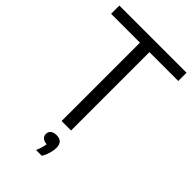

<svg xmlns="http://www.w3.org/2000/svg" viewBox="-286 -834 1160 1160"><g transform="rotate(45 294.0 -253.5)"><path d="M253.5 0V-669.5H7V-740H581V-669.5H334.5V0ZM268 233Q277.5 211.5 282.2 194.8Q287 178 289 163Q265.5 161.5 253.5 150.5Q241.5 139.5 241.5 122Q241.5 104 254.5 92.8Q267.5 81.5 292.5 81.5Q346.5 81.5 346.5 136.5Q346.5 157.5 339 183.8Q331.5 210 318 233Z"/></g></svg>

Font: Encode Sans
Style: Regular
Weight: 400
Designer: Multiple Designers
Foundry: Impallari Type
Version: Version 3.002; ttfautohint (v1.8.3) -l 8 -r 50 -G 200 -x 14 